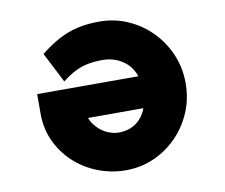

<svg xmlns="http://www.w3.org/2000/svg" viewBox="-79 -807 1074 915"><g transform="rotate(-10 458.5 -350.0)"><path d="M459 10Q393 10 330.5 -13Q268 -36 218.5 -79Q169 -122 138.5 -181.5Q108 -241 105 -313V-421H743L752 -267H324Q332 -246 346.5 -228.5Q361 -211 379 -198.5Q397 -186 417.5 -179.5Q438 -173 459 -173Q488 -173 514.5 -183.5Q541 -194 561.5 -216Q582 -238 593.5 -271.5Q605 -305 605 -351Q605 -396 592 -429Q579 -462 555.5 -483.5Q532 -505 502.5 -516Q473 -527 440 -527Q402 -527 370 -521Q338 -515 307.5 -500Q277 -485 243 -458L168 -604Q217 -643 260 -665.5Q303 -688 350 -699Q397 -710 456 -710Q529 -710 593 -682Q657 -654 706 -604.5Q755 -555 783 -490Q811 -425 811 -350Q811 -275 783.5 -210Q756 -145 707.5 -95.5Q659 -46 595.5 -18Q532 10 459 10Z"/></g></svg>

Font: Lexend Tera ExtraBold
Style: Regular
Weight: 800
Designer: Bonnie Shaver-Troup, Thomas Jockin
Foundry: Lexend
Version: Version 1.007